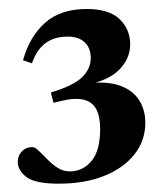

<svg xmlns="http://www.w3.org/2000/svg" viewBox="-20 -734 377 438"><path d="M114 -315Q60 -315 40.2 -330.2Q20.5 -345.5 20.5 -364.5Q20.5 -379 30 -388.8Q39.5 -398.5 53.5 -398.5Q59.5 -398.5 68.2 -390.2Q77 -382 87.8 -370.8Q98.5 -359.5 111.5 -351.2Q124.5 -343 139 -343Q169 -343 188.8 -366.8Q208.5 -390.5 208.5 -439.5Q208.5 -467.5 199.8 -484.5Q191 -501.5 171.2 -506.5Q151.5 -511.5 118.5 -503.5L102 -499.5L96 -523Q147.5 -538.5 167.2 -557.8Q187 -577 187 -601.5Q187 -624.5 173.2 -637.5Q159.5 -650.5 134.5 -650.5Q103 -650.5 82.8 -634.8Q62.5 -619 53 -589.5L32.5 -596.5Q47.5 -650.5 82.8 -682Q118 -713.5 178 -713.5Q229 -713.5 253 -690.2Q277 -667 277 -632.5Q277 -601.5 253.2 -576.2Q229.5 -551 178 -540.5L180 -544Q225 -549 254 -538.5Q283 -528 297.2 -505.8Q311.5 -483.5 311.5 -454Q311.5 -413.5 286.8 -382Q262 -350.5 217.8 -332.8Q173.5 -315 114 -315Z"/></svg>

Font: Newsreader 60pt SemiBold
Style: Regular
Weight: 600
Designer: Hugues Gentile
Foundry: Production Type
Version: Version 1.003